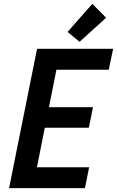

<svg xmlns="http://www.w3.org/2000/svg" viewBox="-20 -972 604 992"><path d="M171.4 -719.7H564.5L542 -611.8H271.5L232.9 -418H460.4L439 -312H211.4L170.9 -107.9H440.4L418.9 0H26.9ZM329.1 -807.1 457 -952.1 528.3 -880.4 391.1 -755.9Z"/></svg>

Font: Reddit Sans Chocolate SemiBold
Style: Italic
Weight: 600
Italic angle: -11.25°
Designer: Stephen Hutchings
Version: Version 1.013